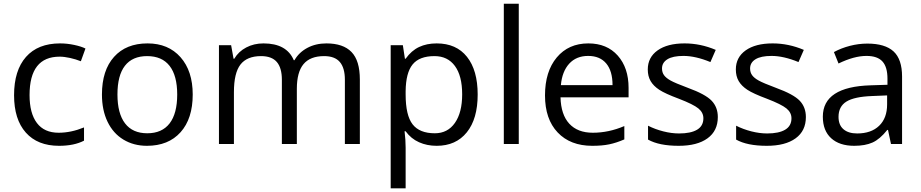

<svg xmlns="http://www.w3.org/2000/svg" viewBox="-20 -780 4987 1040"><path d="M299.8 9.8Q183.6 9.8 119.9 -61.8Q56.2 -133.3 56.2 -264.2Q56.2 -398.4 120.8 -471.7Q185.5 -544.9 305.2 -544.9Q343.8 -544.9 382.3 -536.6Q420.9 -528.3 442.9 -517.1L418 -448.2Q391.1 -459 359.4 -466.1Q327.6 -473.1 303.2 -473.1Q140.1 -473.1 140.1 -265.1Q140.1 -166.5 179.9 -113.8Q219.7 -61 297.9 -61Q364.7 -61 435.1 -89.8V-18.1Q381.3 9.8 299.8 9.8Z M1023.9 -268.1Q1023.9 -137.2 958 -63.7Q892.1 9.8 775.9 9.8Q704.1 9.8 648.4 -23.9Q592.8 -57.6 562.5 -120.6Q532.2 -183.6 532.2 -268.1Q532.2 -398.9 597.7 -471.9Q663.1 -544.9 779.3 -544.9Q891.6 -544.9 957.8 -470.2Q1023.9 -395.5 1023.9 -268.1ZM616.2 -268.1Q616.2 -165.5 657.2 -111.8Q698.2 -58.1 777.8 -58.1Q857.4 -58.1 898.7 -111.6Q939.9 -165 939.9 -268.1Q939.9 -370.1 898.7 -423.1Q857.4 -476.1 776.9 -476.1Q697.3 -476.1 656.7 -423.8Q616.2 -371.6 616.2 -268.1Z M1848.1 0V-348.1Q1848.1 -412.1 1820.8 -444.1Q1793.5 -476.1 1735.8 -476.1Q1660.2 -476.1 1624 -432.6Q1587.9 -389.2 1587.9 -298.8V0H1506.8V-348.1Q1506.8 -412.1 1479.5 -444.1Q1452.1 -476.1 1394 -476.1Q1317.9 -476.1 1282.5 -430.4Q1247.1 -384.8 1247.1 -280.8V0H1166V-535.2H1231.9L1245.1 -461.9H1249Q1272 -501 1313.7 -522.9Q1355.5 -544.9 1407.2 -544.9Q1532.7 -544.9 1571.3 -454.1H1575.2Q1599.1 -496.1 1644.5 -520.5Q1689.9 -544.9 1748 -544.9Q1838.9 -544.9 1884 -498.3Q1929.2 -451.7 1929.2 -349.1V0Z M2345.2 9.8Q2293 9.8 2249.8 -9.5Q2206.5 -28.8 2177.2 -68.8H2171.4Q2177.2 -22 2177.2 20V240.2H2096.2V-535.2H2162.1L2173.3 -461.9H2177.2Q2208.5 -505.9 2250 -525.4Q2291.5 -544.9 2345.2 -544.9Q2451.7 -544.9 2509.5 -472.2Q2567.4 -399.4 2567.4 -268.1Q2567.4 -136.2 2508.5 -63.2Q2449.7 9.8 2345.2 9.8ZM2333.5 -476.1Q2251.5 -476.1 2214.8 -430.7Q2178.2 -385.3 2177.2 -286.1V-268.1Q2177.2 -155.3 2214.8 -106.7Q2252.4 -58.1 2335.4 -58.1Q2404.8 -58.1 2444.1 -114.3Q2483.4 -170.4 2483.4 -269Q2483.4 -369.1 2444.1 -422.6Q2404.8 -476.1 2333.5 -476.1Z M2790 0H2709V-759.8H2790Z M3188 9.8Q3069.3 9.8 3000.7 -62.5Q2932.1 -134.8 2932.1 -263.2Q2932.1 -392.6 2995.8 -468.8Q3059.6 -544.9 3167 -544.9Q3267.6 -544.9 3326.2 -478.8Q3384.8 -412.6 3384.8 -304.2V-252.9H3016.1Q3018.6 -158.7 3063.7 -109.9Q3108.9 -61 3190.9 -61Q3277.3 -61 3361.8 -97.2V-24.9Q3318.8 -6.3 3280.5 1.7Q3242.2 9.8 3188 9.8ZM3166 -477.1Q3101.6 -477.1 3063.2 -435.1Q3024.9 -393.1 3018.1 -318.8H3297.9Q3297.9 -395.5 3263.7 -436.3Q3229.5 -477.1 3166 -477.1Z M3868.2 -146Q3868.2 -71.3 3812.5 -30.8Q3756.8 9.8 3656.2 9.8Q3549.8 9.8 3490.2 -23.9V-99.1Q3528.8 -79.6 3573 -68.4Q3617.2 -57.1 3658.2 -57.1Q3721.7 -57.1 3755.9 -77.4Q3790 -97.7 3790 -139.2Q3790 -170.4 3762.9 -192.6Q3735.8 -214.8 3657.2 -245.1Q3582.5 -272.9 3551 -293.7Q3519.5 -314.5 3504.2 -340.8Q3488.8 -367.2 3488.8 -403.8Q3488.8 -469.2 3542 -507.1Q3595.2 -544.9 3688 -544.9Q3774.4 -544.9 3856.9 -509.8L3828.1 -443.8Q3747.6 -477.1 3682.1 -477.1Q3624.5 -477.1 3595.2 -459Q3565.9 -440.9 3565.9 -409.2Q3565.9 -387.7 3576.9 -372.6Q3587.9 -357.4 3612.3 -343.8Q3636.7 -330.1 3706.1 -304.2Q3801.3 -269.5 3834.7 -234.4Q3868.2 -199.2 3868.2 -146Z M4345.2 -146Q4345.2 -71.3 4289.6 -30.8Q4233.9 9.8 4133.3 9.8Q4026.9 9.8 3967.3 -23.9V-99.1Q4005.9 -79.6 4050 -68.4Q4094.2 -57.1 4135.3 -57.1Q4198.7 -57.1 4232.9 -77.4Q4267.1 -97.7 4267.1 -139.2Q4267.1 -170.4 4240 -192.6Q4212.9 -214.8 4134.3 -245.1Q4059.6 -272.9 4028.1 -293.7Q3996.6 -314.5 3981.2 -340.8Q3965.8 -367.2 3965.8 -403.8Q3965.8 -469.2 4019 -507.1Q4072.3 -544.9 4165 -544.9Q4251.5 -544.9 4334 -509.8L4305.2 -443.8Q4224.6 -477.1 4159.2 -477.1Q4101.6 -477.1 4072.3 -459Q4043 -440.9 4043 -409.2Q4043 -387.7 4054 -372.6Q4064.9 -357.4 4089.4 -343.8Q4113.8 -330.1 4183.1 -304.2Q4278.3 -269.5 4311.8 -234.4Q4345.2 -199.2 4345.2 -146Z M4806.2 0 4790 -76.2H4786.1Q4746.1 -25.9 4706.3 -8.1Q4666.5 9.8 4606.9 9.8Q4527.3 9.8 4482.2 -31.2Q4437 -72.3 4437 -147.9Q4437 -310.1 4696.3 -317.9L4787.1 -320.8V-354Q4787.1 -417 4760 -447Q4732.9 -477.1 4673.3 -477.1Q4606.4 -477.1 4522 -436L4497.1 -498Q4536.6 -519.5 4583.7 -531.7Q4630.9 -543.9 4678.2 -543.9Q4773.9 -543.9 4820.1 -501.5Q4866.2 -459 4866.2 -365.2V0ZM4623 -57.1Q4698.7 -57.1 4741.9 -98.6Q4785.2 -140.1 4785.2 -214.8V-263.2L4704.1 -259.8Q4607.4 -256.3 4564.7 -229.7Q4522 -203.1 4522 -147Q4522 -103 4548.6 -80.1Q4575.2 -57.1 4623 -57.1Z"/></svg>

Font: f02293617
Style: Regular
Weight: 400
Foundry: Ascender Corporation
Version: Version 1.10